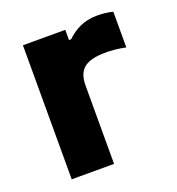

<svg xmlns="http://www.w3.org/2000/svg" viewBox="-100 -591 619 673"><g transform="rotate(-20 209.5 -254.5)"><path d="M333 -509C284 -509 248 -488 221 -462H213V-500H55V0H213V-291C213 -351 241 -377 320 -377C335 -377 366 -375 393 -369V-502C374 -507 354 -509 333 -509Z"/></g></svg>

Font: LT Wave Alt Black
Style: Regular
Weight: 900
Designer: Daniel Lyons
Version: Version 2.5 (Glyphs App)